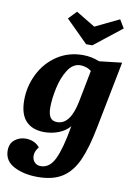

<svg xmlns="http://www.w3.org/2000/svg" viewBox="-114 -832 763 1097"><g transform="rotate(10 267.5 -283.5)"><path d="M183 201Q103 201 46 171.5Q-11 142 -11 81Q-11 41 16 19Q43 -3 80 -3Q105 -3 126.5 6.5Q148 16 161 34Q152 44 146 57.5Q140 71 140 84Q140 107 153.5 122Q167 137 190 137Q242 137 271.5 74.5Q301 12 323 -118Q299 -89 259.5 -73.5Q220 -58 176 -58Q107 -58 69.5 -97.5Q32 -137 32 -218Q32 -298 67.5 -370Q103 -442 168.5 -486Q234 -530 319 -530Q368 -530 415 -511L546 -526L470 -139Q446 -15 413.5 57.5Q381 130 326.5 165.5Q272 201 183 201ZM315 -470Q271 -470 242 -424.5Q213 -379 199.5 -316Q186 -253 186 -203Q186 -166 198 -146.5Q210 -127 239 -127Q316 -127 343 -268L378 -448Q365 -459 347.5 -464.5Q330 -470 315 -470ZM492 -768 521 -720 361 -594H325L197 -721L242 -768L353 -701Z"/></g></svg>

Font: Sansita
Style: Bold Italic
Weight: 700
Italic angle: -11°
Designer: Pablo Cosgaya
Foundry: Omnibus-Type
Version: Version 1.006